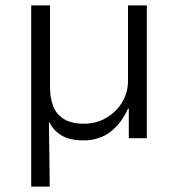

<svg xmlns="http://www.w3.org/2000/svg" viewBox="-20 -514 664 714"><path d="M96 180V-494H166V-188Q166 -150 178 -119Q190 -88 218 -71Q246 -54 292 -54Q339 -54 376.5 -76.5Q414 -99 435 -135Q456 -171 456 -213V-494H526V0H459V-110H456Q432 -56 391 -24Q350 8 290 8Q240 8 209.5 -10Q179 -28 164 -59H162L165 180Z"/></svg>

Font: Nunito Sans 7pt Light
Style: Regular
Weight: 300
Designer: Vernon Adams
Foundry: Vernon Adams
Version: Version 3.101;gftools[0.9.27]